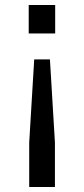

<svg xmlns="http://www.w3.org/2000/svg" viewBox="-20 -583 335 769"><path d="M117 -345 97 -12V166H200V-12L180 -345ZM95 -563V-449H201V-563Z"/></svg>

Font: BDO Grotesk
Style: Regular
Weight: 400
Designer: Deni Anggara
Foundry: Lokal Container
Version: Version 2.000